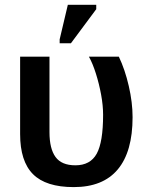

<svg xmlns="http://www.w3.org/2000/svg" viewBox="-20 -762 610 792"><path d="M526.9 -278.8Q526.9 -136.2 465.8 -63.2Q404.8 9.8 284.2 9.8Q169.4 9.8 116.2 -43.5Q63 -96.7 63 -209V-528.3H184.1V-216.8Q184.1 -148.9 209 -114.5Q233.9 -80.1 291 -80.1Q352.5 -80.1 378.9 -127.9Q405.3 -175.8 405.3 -288.6Q405.3 -327.1 397 -372.1Q388.7 -417 375.5 -458.7Q362.3 -500.5 346.7 -528.3H470.2Q495.6 -475.1 511.2 -407.2Q526.9 -339.4 526.9 -278.8ZM377 -724.1 272.5 -583.5H226.1V-599.6L259.8 -742.2H377Z"/></svg>

Font: Arimo SemiBold
Style: Regular
Weight: 600
Designer: Steve Matteson
Foundry: Monotype Imaging Inc.
Version: Version 1.33